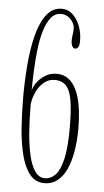

<svg xmlns="http://www.w3.org/2000/svg" viewBox="-53 -745 429 792"><g transform="rotate(5 162.0 -349.5)"><path d="M161.5 12Q124 12 100.8 -17Q77.5 -46 65 -95.5Q52.5 -145 48 -206.8Q43.5 -268.5 43.5 -334.5Q43.5 -399.5 48.8 -465.8Q54 -532 67.8 -587.5Q81.5 -643 106.8 -677Q132 -711 171.5 -711Q197 -711 216.2 -693Q235.5 -675 246.2 -646.8Q257 -618.5 257 -586.5Q257 -566 252 -559Q247 -552 239.5 -552Q232 -552 227.2 -560.8Q222.5 -569.5 222.5 -585.5Q222.5 -597 223.8 -603.8Q225 -610.5 225.8 -617Q226.5 -623.5 226.5 -634Q226.5 -647 219 -659.5Q211.5 -672 198.8 -680.8Q186 -689.5 169.5 -689.5Q144.5 -689.5 127.8 -668.8Q111 -648 100.5 -613Q90 -578 85 -535.2Q80 -492.5 78 -448Q76 -403.5 76 -364Q78.5 -378.5 91 -396.5Q103.5 -414.5 124.8 -428.2Q146 -442 173.5 -442Q201 -442 221.2 -427.2Q241.5 -412.5 255 -384.2Q268.5 -356 275 -315.5Q281.5 -275 281.5 -223.5Q281.5 -173.5 274.2 -130.5Q267 -87.5 252.2 -55.5Q237.5 -23.5 215 -5.8Q192.5 12 161.5 12ZM161.5 -8.5Q186 -8.5 205 -28.2Q224 -48 235 -95.2Q246 -142.5 246 -223.5Q246 -293 239.2 -335.5Q232.5 -378 215.2 -397Q198 -416 167 -416Q142.5 -416 123.5 -400.5Q104.5 -385 92.5 -360.2Q80.5 -335.5 77 -308Q77 -244.5 81.2 -190Q85.5 -135.5 95.2 -94.5Q105 -53.5 121.2 -31Q137.5 -8.5 161.5 -8.5Z"/></g></svg>

Font: Imbue 48pt Thin
Style: Regular
Weight: 250
Designer: Tyler Finck
Foundry: Etcetera Type Company
Version: Version 1.102